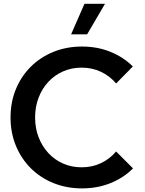

<svg xmlns="http://www.w3.org/2000/svg" viewBox="-20 -997 777 1031"><path d="M694.3 -92.8Q643.6 -42 573.5 -13.7Q503.4 14.6 420.4 14.6Q337.9 14.6 267.6 -13.7Q197.3 -42 145.5 -93.5Q93.8 -145 65.2 -214.6Q36.6 -284.2 36.6 -366.2Q36.6 -448.7 65.2 -518.1Q93.8 -587.4 145.5 -638.9Q197.3 -690.4 267.6 -718.8Q337.9 -747.1 420.4 -747.1Q502.9 -747.1 572.8 -718.8Q642.6 -690.4 693.4 -640.1L603.5 -548.8Q569.8 -588.9 522.5 -611.3Q475.1 -633.8 418.5 -633.8Q364.7 -633.8 319.1 -613.8Q273.4 -593.8 239.7 -557.6Q206.1 -521.5 187.3 -472.7Q168.5 -423.8 168.5 -366.2Q168.5 -308.6 187.3 -260Q206.1 -211.4 239.7 -175Q273.4 -138.7 319.1 -118.7Q364.7 -98.6 418.5 -98.6Q475.1 -98.6 522.5 -121.1Q569.8 -143.6 603.5 -183.6ZM447.8 -812.5H361.8L433.6 -976.6H543.9Z"/></svg>

Font: Kumbh Sans SemiBold
Style: Regular
Weight: 600
Version: Version 1.005